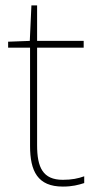

<svg xmlns="http://www.w3.org/2000/svg" viewBox="-20 -679 359 709"><path d="M212 -15C138 -15 117 -61 117 -143V-503H289V-528H117V-659H96L90 -528L10 -525V-503H91V-140C91 -47 119 10 212 10C247 10 269 4 291 -3V-28C269 -20 245 -15 212 -15Z"/></svg>

Font: Noto Sans Meetei Mayek Thin
Style: Regular
Weight: 100
Designer: Monotype Design Team and Neelakash Kshetrimayum
Foundry: Monotype Imaging Inc.
Version: Version 2.002